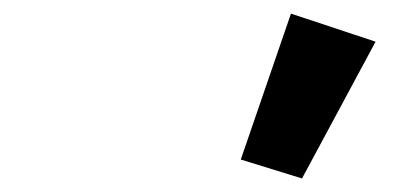

<svg xmlns="http://www.w3.org/2000/svg" viewBox="-20 -820 595 285"><path d="M428.3 -555.1 337.4 -583.2 411.9 -799.8 537.5 -758.1Z"/></svg>

Font: Source Sans Variable
Style: Italic
Weight: 200
Italic angle: -11°
Designer: Paul D. Hunt
Foundry: Adobe Systems Incorporated
Version: Version 3.006;hotconv 1.0.111;makeotfexe 2.5.65597